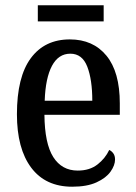

<svg xmlns="http://www.w3.org/2000/svg" viewBox="-20 -696 513 726"><path d="M253 10Q152 10 98 -62Q44 -134 44 -264Q44 -405 96.5 -476Q149 -547 244 -547Q332 -547 382.5 -485.5Q433 -424 433 -305V-262H148Q149 -153 181.5 -102Q214 -51 274 -51Q319 -51 348.5 -74Q378 -97 393 -129Q402 -125 408.5 -116Q415 -107 415 -93Q415 -71 398 -47Q381 -23 345 -6.5Q309 10 253 10ZM329 -315Q329 -395 310 -444Q291 -493 246 -493Q201 -493 176.5 -447Q152 -401 149 -315ZM123 -615V-676H372V-615Z"/></svg>

Font: Noto Serif Tamil Condensed Medium
Style: Italic
Weight: 500
Width: 3
Italic angle: -12°
Designer: Indian Type Foundry, Tom Grace, and the Monotype Design Team
Foundry: Monotype Imaging Inc.
Version: Version 2.003; ttfautohint (v1.8.4.7-5d5b)